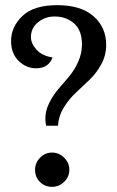

<svg xmlns="http://www.w3.org/2000/svg" viewBox="-20 -720 455 745"><path d="M23 -561Q23 -616 67 -658Q111 -700 202 -700Q294 -700 343 -657Q392 -614 392 -546Q392 -506 373.5 -471.5Q355 -437 328 -411L274 -360Q247 -335 227 -302Q207 -269 205 -232H159Q156 -247 156 -260Q156 -290 170.5 -319.5Q185 -349 206 -374L248 -423Q269 -448 283.5 -480.5Q298 -513 298 -547Q298 -603 267 -629.5Q236 -656 192 -656Q155 -656 127.5 -633.5Q100 -611 100 -576Q100 -551 122 -527Q144 -503 184 -497Q168 -455 120 -455Q82 -455 52.5 -483.5Q23 -512 23 -561ZM116 -61Q116 -88 135.5 -108Q155 -128 182 -128Q209 -128 229 -108Q249 -88 249 -61Q249 -34 229 -14.5Q209 5 182 5Q154 5 135 -14Q116 -33 116 -61Z"/></svg>

Font: Lobster Two
Style: Regular
Weight: 400
Designer: Pablo Impallari
Foundry: Pablo Impallari. www.impallari.com
Version: Version 1.006